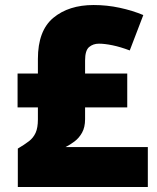

<svg xmlns="http://www.w3.org/2000/svg" viewBox="-20 -745 626 765"><path d="M353 -725Q406 -725 457 -714Q508 -703 551 -685L497 -544Q460 -558 428.5 -564.5Q397 -571 374 -571Q351 -571 335 -557.5Q319 -544 319 -504V-452H487V-317H319V-270Q319 -238 307 -216.5Q295 -195 277 -181.5Q259 -168 241 -159H569V0H51V-153Q78 -169 95.5 -182.5Q113 -196 122 -216Q131 -236 131 -269V-317H50V-452H131V-510Q131 -623 192.5 -674Q254 -725 353 -725Z"/></svg>

Font: Noto Sans Lao Black
Style: Regular
Weight: 900
Designer: Monotype Design Team
Foundry: Monotype Imaging Inc.
Version: Version 2.003; ttfautohint (v1.8.4.7-5d5b)